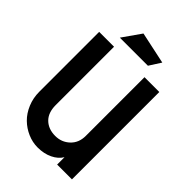

<svg xmlns="http://www.w3.org/2000/svg" viewBox="-255 -974 1088 1088"><g transform="rotate(45 288.5 -430.5)"><path d="M261.2 9.8Q220.2 9.8 181.2 -7.1Q142.1 -23.9 111.8 -53.5Q81.5 -83 63.2 -126.7Q44.9 -170.4 44.9 -220.2V-700.2H164.1V-232.9Q164.1 -171.9 197.5 -139.4Q231 -106.9 286.1 -106.9Q336.4 -106.9 372.3 -140.6Q408.2 -174.3 408.2 -230V-700.2H526.9V0H408.2V-59.1Q389.6 -27.8 350.8 -9Q312 9.8 261.2 9.8ZM150.9 -759.8 229 -871.1 420.9 -830.1 376 -759.8Z"/></g></svg>

Font: Cakra Normal
Style: Regular
Weight: 400
Designer: Lucia Kollert, Vojtech Kollert
Foundry: OoM Type
Version: Version 1.000;Glyphs 3.1.1 (3148)